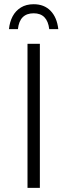

<svg xmlns="http://www.w3.org/2000/svg" viewBox="-20 -912 326 932"><path d="M263 -770.5H219Q210 -847.5 143.5 -847.5Q75 -847.5 67 -770.5H23.5Q27 -805.5 41.2 -832.5Q55.5 -859.5 81.2 -875.5Q107 -891.5 143.5 -891.5Q194.5 -891.5 225.5 -859.5Q256.5 -827.5 263 -770.5ZM173.5 0H113.5V-699.5H173.5Z"/></svg>

Font: Argentum Novus Light
Style: Regular
Weight: 300
Designer: Julieta Ulanovsky (font) & Cristiano Sobral (main changes)
Foundry: Julieta Ulanovsky (font) & Cristiano Sobral (main changes)
Version: Version 3.00;November 27, 2020;FontCreator 13.0.0.2655 64-bi